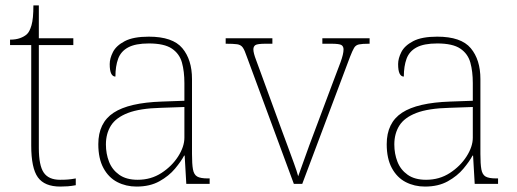

<svg xmlns="http://www.w3.org/2000/svg" viewBox="-20 -677 1905 707"><path d="M202 10Q144 10 119.5 -24Q95 -58 95 -141V-511H17V-531Q38 -531 53.5 -536.5Q69 -542 79 -551Q89 -560 96 -584Q103 -608 103 -657H123V-536H250V-511H123V-132Q123 -68 141 -41.5Q159 -15 201 -15Q218 -15 230.5 -16Q243 -17 259 -20V5Q243 8 229.5 9Q216 10 202 10Z M483 10Q444 10 412 -6.5Q380 -23 361 -58Q342 -93 342 -146Q342 -225 398.5 -262Q455 -299 576 -303L659 -306V-371Q659 -414 650 -446.5Q641 -479 613 -498Q585 -517 528 -517Q479 -517 452 -502.5Q425 -488 415 -460.5Q405 -433 405 -395Q395 -395 389.5 -406Q384 -417 384 -441Q384 -462 396 -485.5Q408 -509 439.5 -525.5Q471 -542 528 -542Q616 -542 651.5 -499.5Q687 -457 687 -386V-110Q687 -73 690.5 -53.5Q694 -34 706 -27Q718 -20 745 -20H752V0H666L660 -104H658Q647 -83 624.5 -56Q602 -29 567 -9.5Q532 10 483 10ZM487 -15Q536 -15 574.5 -40Q613 -65 636 -101Q659 -137 659 -170V-283L573 -280Q495 -278 451 -261Q407 -244 388.5 -214.5Q370 -185 370 -145Q370 -111 381.5 -81.5Q393 -52 419 -33.5Q445 -15 487 -15Z M889 -468Q881 -492 874 -502Q867 -512 853.5 -514Q840 -516 811 -516V-536H983V-516H959Q928 -516 920.5 -511Q913 -506 913 -495Q913 -482 923 -456Q933 -430 941 -407L1017 -199Q1028 -170 1040 -137Q1052 -104 1062.5 -75.5Q1073 -47 1078 -28Q1085 -46 1100.5 -90.5Q1116 -135 1143 -206L1203 -366Q1223 -418 1234 -448Q1245 -478 1245 -495Q1245 -506 1237.5 -511Q1230 -516 1199 -516H1167V-536H1341V-516H1339Q1314 -516 1302 -513.5Q1290 -511 1284 -501Q1278 -491 1269 -468L1093 0H1062Z M1545 10Q1506 10 1474 -6.5Q1442 -23 1423 -58Q1404 -93 1404 -146Q1404 -225 1460.5 -262Q1517 -299 1638 -303L1721 -306V-371Q1721 -414 1712 -446.5Q1703 -479 1675 -498Q1647 -517 1590 -517Q1541 -517 1514 -502.5Q1487 -488 1477 -460.5Q1467 -433 1467 -395Q1457 -395 1451.5 -406Q1446 -417 1446 -441Q1446 -462 1458 -485.5Q1470 -509 1501.5 -525.5Q1533 -542 1590 -542Q1678 -542 1713.5 -499.5Q1749 -457 1749 -386V-110Q1749 -73 1752.5 -53.5Q1756 -34 1768 -27Q1780 -20 1807 -20H1814V0H1728L1722 -104H1720Q1709 -83 1686.5 -56Q1664 -29 1629 -9.5Q1594 10 1545 10ZM1549 -15Q1598 -15 1636.5 -40Q1675 -65 1698 -101Q1721 -137 1721 -170V-283L1635 -280Q1557 -278 1513 -261Q1469 -244 1450.5 -214.5Q1432 -185 1432 -145Q1432 -111 1443.5 -81.5Q1455 -52 1481 -33.5Q1507 -15 1549 -15Z"/></svg>

Font: Noto Serif Armenian Thin
Style: Regular
Weight: 250
Version: Version 2.007